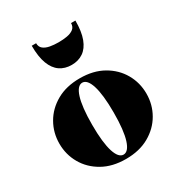

<svg xmlns="http://www.w3.org/2000/svg" viewBox="-176 -860 926 990"><g transform="rotate(-30 287.0 -364.5)"><path d="M287.5 10Q207 10 149 -23Q91 -56 59.8 -110.5Q28.5 -165 28.5 -230Q28.5 -295 59.8 -349.5Q91 -404 149 -437Q207 -470 287.5 -470Q368 -470 426 -437Q484 -404 515.2 -349.5Q546.5 -295 546.5 -230Q546.5 -165 515.2 -110.5Q484 -56 426 -23Q368 10 287.5 10ZM287.5 -16Q302 -16 313.8 -29.2Q325.5 -42.5 334 -69Q342.5 -95.5 347 -135.8Q351.5 -176 351.5 -230Q351.5 -284 347 -324.2Q342.5 -364.5 334 -391Q325.5 -417.5 313.8 -430.8Q302 -444 287.5 -444Q273 -444 261.2 -430.8Q249.5 -417.5 241 -391Q232.5 -364.5 228 -324.2Q223.5 -284 223.5 -230Q223.5 -176 228 -135.8Q232.5 -95.5 241 -69Q249.5 -42.5 261.2 -29.2Q273 -16 287.5 -16ZM287.5 -550Q247.5 -550 218.2 -570Q189 -590 173.2 -631.8Q157.5 -673.5 157.5 -739H183.5Q183.5 -717 198.2 -705.2Q213 -693.5 236.8 -689.2Q260.5 -685 287.5 -685Q314.5 -685 338.2 -689.2Q362 -693.5 376.8 -705.2Q391.5 -717 391.5 -739H417.5Q417.5 -673.5 401.8 -631.8Q386 -590 356.8 -570Q327.5 -550 287.5 -550Z"/></g></svg>

Font: Bodoni Moda 9pt Black
Style: Regular
Weight: 900
Designer: Owen Earl
Foundry: indestructible type
Version: Version 2.005